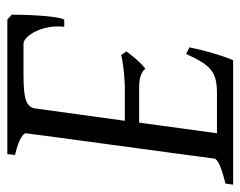

<svg xmlns="http://www.w3.org/2000/svg" viewBox="-86 -569 655 523"><g transform="rotate(90 241.5 -307.5)"><path d="M216 -320H309L276 -80C273 -54 259 -44 183 -44H99C79 -44 52 -89 52 -136C52 -142 52 -148 53 -155H33C22 -130 20 -41 20 -12L33 0H400L402 -21C353 -32 343 -46 343 -50C343 -56 399 -463 412 -564C413 -572 433 -583 480 -594L483 -615H144C131 -585 118 -540 109 -496L127 -487C159 -558 178 -571 236 -571H343L314 -359H220C195 -359 178 -363 167 -376C145 -359 122 -327 120 -324L130 -310C146 -315 195 -320 216 -320Z"/></g></svg>

Font: Temporarium
Style: Italic
Weight: 400
Italic angle: -7°
Version: Version 1.1